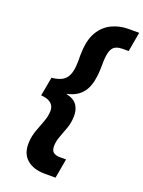

<svg xmlns="http://www.w3.org/2000/svg" viewBox="-179 -887 858 1148"><g transform="rotate(20 250.0 -313.5)"><path d="M258 179Q185 179 143 142.5Q101 106 104 36Q106 -5 119.5 -42.5Q133 -80 146.5 -115Q160 -150 161 -182Q162 -202 154 -217Q146 -232 127.5 -242Q109 -252 77 -254L99 -374Q139 -378 164 -391.5Q189 -405 201.5 -434Q214 -463 215 -512Q216 -523 215.5 -533.5Q215 -544 215 -556Q215 -568 216 -581Q219 -661 248.5 -710Q278 -759 326.5 -782.5Q375 -806 432 -806H500L478 -682H439Q417 -682 400.5 -675.5Q384 -669 374.5 -653.5Q365 -638 361 -611Q358 -590 357.5 -567Q357 -544 356.5 -518.5Q356 -493 351 -464Q346 -425 329.5 -393.5Q313 -362 285 -342.5Q257 -323 218 -315V-313Q267 -302 286.5 -272Q306 -242 304 -200Q303 -162 291 -127.5Q279 -93 266.5 -61Q254 -29 253 1Q252 31 266.5 43Q281 55 309 55H348L326 179Z"/></g></svg>

Font: DM Sans 28pt Black
Style: Italic
Weight: 900
Italic angle: -10°
Version: Version 4.004;gftools[0.9.30]